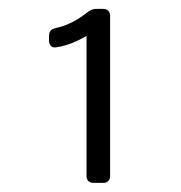

<svg xmlns="http://www.w3.org/2000/svg" viewBox="-20 -809 405 430"><path d="M173.8 -728.5V-415C173.8 -405.3 179.7 -399.4 189.5 -399.4H210.9C220.7 -399.4 226.6 -405.3 226.6 -415V-773.4C226.6 -783.2 220.7 -789.1 210.9 -789.1H196.3C188.5 -789.1 183.6 -787.1 176.8 -782.2C158.2 -767.6 135.7 -752.9 104.5 -746.1C94.7 -744.1 89.8 -738.3 89.8 -729.5V-717.8C89.8 -708 95.7 -701.2 106.4 -703.1C131.8 -707 153.3 -716.8 173.8 -728.5Z"/></svg>

Font: Ed Sans Neue Light
Style: Regular
Weight: 300
Designer: Stephen Hutchings
Version: Version 1.004;PS 001.004;hotconv 1.0.88;makeotf.lib2.5.64775